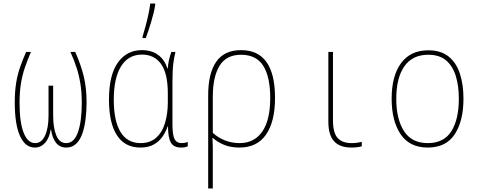

<svg xmlns="http://www.w3.org/2000/svg" viewBox="-20 -820 2690 1080"><path d="M176 10Q122 10 92.5 -55Q63 -120 63 -245Q63 -304 70.5 -351.5Q78 -399 92.5 -441Q107 -483 127 -528H154Q134 -481 119.5 -438.5Q105 -396 97.5 -348.5Q90 -301 90 -242Q90 -132 113 -73.5Q136 -15 178 -15Q214 -15 233.5 -57.5Q253 -100 253 -171V-338H279V-171Q279 -100 297 -57.5Q315 -15 352 -15Q397 -15 418.5 -76.5Q440 -138 440 -242Q440 -300 432.5 -347.5Q425 -395 411 -438.5Q397 -482 376 -528H403Q434 -459 450.5 -393Q467 -327 467 -244Q467 -197 461.5 -151.5Q456 -106 443.5 -69.5Q431 -33 408.5 -11.5Q386 10 353 10Q316 10 295 -17Q274 -44 267 -91H265Q258 -44 234 -17Q210 10 176 10Z M770 10Q682 10 637.5 -59.5Q593 -129 593 -259Q593 -398 643 -468Q693 -538 778 -538Q833 -538 869.5 -511Q906 -484 922 -435H924Q925 -459 930.5 -482.5Q936 -506 944 -528H967Q959 -498 954.5 -460Q950 -422 950 -355V-122Q950 -60 962 -37.5Q974 -15 1001 -15Q1009 -15 1018.5 -16.5Q1028 -18 1036 -22V3Q1022 10 998 10Q958 10 941.5 -17.5Q925 -45 925 -109H923Q913 -79 894.5 -52Q876 -25 845.5 -7.5Q815 10 770 10ZM771 -15Q824 -15 858 -45Q892 -75 908 -127.5Q924 -180 924 -245V-294Q924 -407 886 -460Q848 -513 779 -513Q702 -513 661 -447Q620 -381 620 -259Q620 -140 658 -77.5Q696 -15 771 -15ZM782 -614Q789 -637 798 -670Q807 -703 814.5 -737.5Q822 -772 825 -800H853V-792Q846 -748 830 -695.5Q814 -643 800 -606H782Z M1151 -284Q1151 -408 1196.5 -473Q1242 -538 1336 -538Q1527 -538 1527 -269Q1527 -136 1476.5 -63Q1426 10 1327 10Q1277 10 1240 -5.5Q1203 -21 1177 -44H1175Q1177 -9 1177 17Q1177 43 1177 70V240H1151ZM1328 -15Q1410 -15 1455 -79.5Q1500 -144 1500 -269Q1500 -387 1461 -449.5Q1422 -512 1336 -512Q1253 -512 1215 -450Q1177 -388 1177 -276V-73Q1203 -48 1242.5 -31.5Q1282 -15 1328 -15Z M1957 10Q1892 10 1859.5 -25Q1827 -60 1827 -136V-528H1853V-143Q1853 -73 1879 -44Q1905 -15 1959 -15Q1974 -15 1988.5 -17Q2003 -19 2015 -22V3Q1990 10 1957 10Z M2386 10Q2284 10 2233.5 -65Q2183 -140 2183 -265Q2183 -393 2236 -465Q2289 -537 2389 -537Q2460 -537 2503.5 -502Q2547 -467 2567 -405.5Q2587 -344 2587 -265Q2587 -140 2538 -65Q2489 10 2386 10ZM2386 -15Q2477 -15 2519 -82Q2561 -149 2561 -265Q2561 -336 2544 -392Q2527 -448 2489.5 -480Q2452 -512 2389 -512Q2300 -512 2254.5 -447Q2209 -382 2209 -264Q2209 -150 2252.5 -82.5Q2296 -15 2386 -15Z"/></svg>

Font: Noto Sans Mono Condensed Thin
Style: Regular
Weight: 100
Width: 3
Designer: Monotype Design Team
Foundry: Monotype Imaging Inc.
Version: Version 2.014; ttfautohint (v1.8.4.7-5d5b)